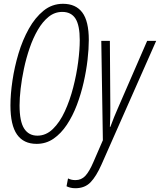

<svg xmlns="http://www.w3.org/2000/svg" viewBox="-20 -744 838 1006"><path d="M171.9 9.8Q103.5 9.8 69.1 -39.3Q34.7 -88.4 34.7 -191.4Q34.7 -250 45.2 -321.3Q55.7 -392.6 76.9 -463.4Q98.1 -534.2 131.1 -593.3Q164.1 -652.3 208.5 -688.2Q252.9 -724.1 310.1 -724.1Q377 -724.1 411.1 -678.7Q445.3 -633.3 445.3 -534.2Q445.3 -488.3 438.7 -430.7Q432.1 -373 418.2 -312Q404.3 -251 382.6 -193.6Q360.8 -136.2 330.3 -90.3Q299.8 -44.4 260.5 -17.3Q221.2 9.8 171.9 9.8ZM175.8 -33.2Q221.2 -33.2 257.3 -68.4Q293.5 -103.5 319.8 -160.9Q346.2 -218.3 363.5 -285.6Q380.9 -353 389.4 -418.2Q397.9 -483.4 397.9 -533.7Q397.9 -611.3 375.5 -646.5Q353 -681.6 306.2 -681.6Q266.6 -681.6 234.9 -656Q203.1 -630.4 178.2 -587.6Q153.3 -544.9 135.3 -492.2Q117.2 -439.5 105.5 -384.3Q93.8 -329.1 88.1 -279.1Q82.5 -229 82.5 -191.9Q82.5 -107.9 106.4 -70.6Q130.4 -33.2 175.8 -33.2ZM375 242.2Q359.4 242.2 347.7 239Q335.9 235.8 328.6 231.9L336.4 190.9Q344.2 194.8 353.8 197.3Q363.3 199.7 375.5 199.7Q406.2 199.7 427 177.5Q447.8 155.3 469.2 105.5L519 -9.3L510.7 -529.8H555.7L558.1 -177.7Q558.1 -156.2 557.6 -130.1Q557.1 -104 555.7 -79.1H558.1Q567.4 -105 578.1 -130.9Q588.9 -156.7 596.7 -174.8L751 -529.8H798.3L512.2 117.2Q484.4 180.2 454.3 211.2Q424.3 242.2 375 242.2Z"/></svg>

Font: Open Sans Condensed Light
Style: Italic
Weight: 300
Width: 3
Italic angle: -12°
Designer: Monotype Design Team
Foundry: Monotype Imaging Inc.
Version: Version 3.000; ttfautohint (v1.8.4)